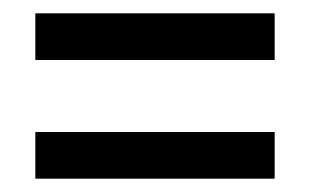

<svg xmlns="http://www.w3.org/2000/svg" viewBox="-20 -501 465 288"><path d="M33 -411V-481H392V-411ZM33 -233V-303H392V-233Z"/></svg>

Font: Noto Serif ExtraCondensed ExtraBold
Style: Regular
Weight: 800
Width: 2
Designer: Monotype Design Team
Foundry: Monotype Imaging Inc.
Version: Version 2.013; ttfautohint (v1.8.4.7-5d5b)